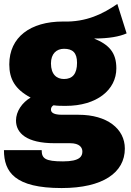

<svg xmlns="http://www.w3.org/2000/svg" viewBox="-25 -707 661 972"><path d="M569 -687C498 -638 413 -594 293 -598C129 -598 22 -519 22 -381C22 -307 51 -255 130 -213C87 -188 56 -143 56 -97C56 -33 110 18 251 18H330C378 18 392 40 392 60C392 84 380 110 294 110C203 110 186 95 186 53H-5C-5 165 51 245 287 245C496 245 607 167 607 45C607 -55 517 -126 373 -126H289C237 -126 233 -143 233 -153C233 -162 238 -170 246 -174C266 -171 285 -171 308 -171C465 -171 564 -252 564 -361C564 -441 527 -481 451 -512C527 -512 580 -522 616 -538ZM299 -460C343 -460 365 -440 365 -389C365 -333 342 -307 299 -307C262 -307 233 -330 233 -386C233 -435 261 -460 299 -460Z"/></svg>

Font: Glow Sans SC Normal Heavy
Style: Regular
Weight: 900
Designer: Ryoko NISHIZUKA (kana, bopomofo & ideographs); Paul D. Hunt (Latin, Greek & Cyrillic); Sandoll Communications, Soo-young
Version: Version 0.93